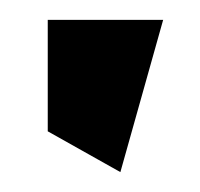

<svg xmlns="http://www.w3.org/2000/svg" viewBox="-20 -770 201 193"><path d="M28 -638 101 -597 144 -750H28Z"/></svg>

Font: Aerodynamic
Style: Bd
Weight: 500
Designer: Google
Version: Version 2.000980; 2014